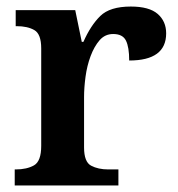

<svg xmlns="http://www.w3.org/2000/svg" viewBox="-20 -567 543 587"><path d="M25 0V-49H28Q62 -49 84 -61.5Q106 -74 106 -121V-419Q106 -463 85 -475Q64 -487 31 -487H28V-536H210L230 -439H235Q257 -489 286.5 -518Q316 -547 380 -547Q436 -547 462 -524.5Q488 -502 488 -465Q488 -382 375 -382Q375 -423 365 -443Q355 -463 326 -463Q301 -463 284.5 -444Q268 -425 257 -395.5Q246 -366 241.5 -332.5Q237 -299 237 -270V-116Q237 -72 258.5 -60.5Q280 -49 311 -49H342V0Z"/></svg>

Font: Noto Serif Malayalam SemiBold
Style: Regular
Weight: 600
Designer: Indian type Foundry, Jelle Bosma, Monotype Design Team
Foundry: Monotype Imaging Inc.
Version: Version 2.104; ttfautohint (v1.8.4.7-5d5b)